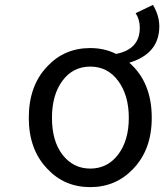

<svg xmlns="http://www.w3.org/2000/svg" viewBox="-20 -754 673 787"><path d="M464 -120Q508 -178 508 -271Q508 -364 464 -423Q421 -481 350 -481Q279 -481 236 -423Q193 -365 193 -271Q193 -176 236 -120Q280 -63 350 -63Q420 -63 464 -120ZM536 -700 607 -734Q633 -690 633 -646Q633 -534 510 -497Q602 -417 602 -271Q602 -141 526 -62Q455 13 350 13Q244 13 174 -62Q98 -141 98 -271Q98 -403 174 -482Q244 -557 350 -557Q408 -557 456 -533Q553 -552 553 -640Q553 -674 536 -700Z"/></svg>

Font: Source Han Sans Regular
Style: Regular
Weight: 400
Designer: Ryoko NISHIZUKA  (kana & ideographs); Paul D. Hunt (Latin, Greek & Cyrillic); Wenlong ZHANG  (bopomofo); Sandoll Communi
Foundry: Adobe Systems Incorporated
Version: Version 1.00 January 18, 2024, initial release